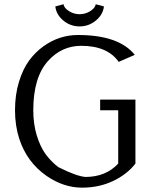

<svg xmlns="http://www.w3.org/2000/svg" viewBox="-20 -863 710 893"><path d="M49.8 0ZM425.3 -843.3 463.4 -833Q459 -794.9 426 -767.6Q393.1 -740.2 350.1 -740.2Q307.1 -740.2 274.4 -767.6Q241.7 -794.9 237.3 -833L275.4 -843.3Q277.8 -826.2 300.5 -811.5Q323.2 -796.9 350.3 -796.9Q377.4 -796.9 400.1 -811.5Q422.9 -826.2 425.3 -843.3ZM445.8 -399.9H609.9V-102.1Q570.8 -51.8 505.6 -21Q440.4 9.8 361.8 9.8Q275.4 9.8 195.8 -45.4Q105.5 -108.4 69.8 -216.8Q49.8 -278.3 49.8 -350.1Q49.8 -421.9 67.9 -481.4Q85.9 -541 115.2 -581.1Q144.5 -621.1 183.1 -648.4Q255.9 -700.2 342.8 -700.2Q532.7 -700.2 606.9 -607.9L532.2 -575.2Q479.5 -649.9 357.9 -649.9Q266.6 -649.9 203.1 -579.1Q134.8 -502.9 134.8 -350.1Q134.8 -286.6 150.9 -233.4Q167 -180.7 192.4 -145.5Q218.8 -110.4 251 -85.9Q334 -43.9 377 -40Q472.2 -40 529.8 -102.1V-350.1H445.8Z"/></svg>

Font: Pfennig
Style: Medium
Weight: 500
Version: Version 20120410 ; ttfautohint (v0.8)